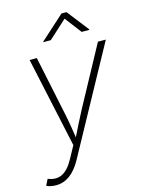

<svg xmlns="http://www.w3.org/2000/svg" viewBox="-151 -843 844 1132"><g transform="rotate(-15 270.5 -277.0)"><path d="M-10.7 195.8 8.3 158.2 14.2 160.2Q58.6 177.2 96.2 158Q133.8 138.7 165.5 80.1L206.1 5.4L86.9 -545.9H130.9L207 -182.1Q214.8 -145 220.7 -108.2Q226.6 -71.3 232.4 -35.2Q250.5 -71.3 268.6 -108.2Q286.6 -145 306.6 -182.1L503.9 -545.9H552.2L200.7 96.7Q139.2 208 47.9 208Q14.2 208 -10.7 195.8ZM237.8 -626.5H192.4L192.9 -629.9L339.4 -762.2H370.1L473.1 -629.9L472.2 -626.5H426.3L349.1 -728Z"/></g></svg>

Font: Inter Extra Light
Style: Italic
Weight: 200
Italic angle: -9.39999°
Designer: Rasmus Andersson
Foundry: rsms
Version: Version 4.000;git-3c8e0fc